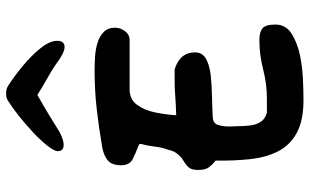

<svg xmlns="http://www.w3.org/2000/svg" viewBox="-208 -792 991 614"><g transform="rotate(-90 287.0 -485.5)"><path d="M273 -10Q208 -10 168.5 -31.5Q129 -53 109.5 -91.5Q90 -130 84.5 -181Q79 -232 80 -291Q65 -303 57.5 -314Q50 -325 50 -347Q50 -369 59.5 -378.5Q69 -388 82 -395.5Q95 -403 104 -417Q107 -420 110 -427.5Q113 -435 114 -441Q122 -462 124.5 -484.5Q127 -507 133 -529V-534Q133 -535 124 -539Q105 -546 85 -556Q65 -566 65 -593Q65 -624 82 -637Q99 -650 125 -654Q189 -665 247.5 -671.5Q306 -678 371 -678Q390 -678 413 -676.5Q436 -675 457 -668.5Q478 -662 491.5 -648.5Q505 -635 505 -612Q505 -596 494 -581Q483 -566 465 -566H307Q276 -566 258.5 -542.5Q241 -519 234 -484.5Q227 -450 225 -417Q260 -418 285 -420Q310 -422 332 -422H372Q426 -405 426 -357Q426 -333 405 -321.5Q384 -310 351.5 -306.5Q319 -303 283 -302.5Q247 -302 218 -300Q199 -299 194 -283Q189 -267 189 -249Q189 -241 189.5 -232.5Q190 -224 190 -218Q190 -202 192 -182.5Q194 -163 203 -148Q212 -133 233 -127H278Q325 -127 371.5 -139Q418 -151 465 -151Q491 -151 503 -141Q515 -131 515 -100Q515 -66 485 -47.5Q455 -29 416 -21Q381 -14 345 -12Q309 -10 273 -10ZM444 -774Q433 -774 420 -781Q407 -788 400 -793Q376 -811 344.5 -828.5Q313 -846 290 -861Q251 -839 223 -822Q195 -805 173 -791Q166 -787 153.5 -782Q141 -777 130 -777Q110 -777 110 -796Q111 -808 127.5 -829Q144 -850 169.5 -874Q195 -898 222 -919.5Q249 -941 270 -954Q279 -961 294 -961Q310 -961 320 -954Q351 -934 384 -906.5Q417 -879 440 -850Q463 -821 463 -798Q463 -785 457.5 -779.5Q452 -774 444 -774Z"/></g></svg>

Font: Fuzzy Bubbles
Style: Bold
Weight: 700
Designer: Robert E. Leuschke
Foundry: Robert E. Leuschke
Version: Version 1.010; ttfautohint (v1.8.3)